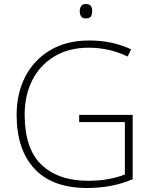

<svg xmlns="http://www.w3.org/2000/svg" viewBox="-20 -928 762 958"><path d="M375 -355H642V-34Q592 -12 534.5 -1Q477 10 414 10Q242 10 152.5 -85.5Q63 -181 63 -355Q63 -462 106 -545.5Q149 -629 230.5 -677.5Q312 -726 425 -726Q483 -726 535 -715Q587 -704 634 -682L617 -646Q569 -669 520.5 -679.5Q472 -690 424 -690Q324 -690 252 -647Q180 -604 141.5 -528.5Q103 -453 103 -356Q103 -186 187 -106Q271 -26 420 -26Q476 -26 521 -34.5Q566 -43 603 -57V-319H375ZM408 -908Q427 -908 433.5 -898Q440 -888 440 -872Q440 -856 433.5 -846Q427 -836 408 -836Q392 -836 385 -846Q378 -856 378 -872Q378 -888 385 -898Q392 -908 408 -908Z"/></svg>

Font: Noto Sans Gujarati ExtraLight
Style: Regular
Weight: 200
Designer: Jelle Bosma - Monotype Design Team, Universal Thirst
Foundry: Monotype Imaging Inc.
Version: Version 2.106; ttfautohint (v1.8.4.7-5d5b)